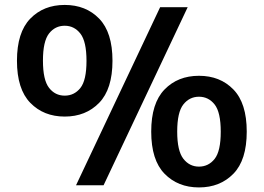

<svg xmlns="http://www.w3.org/2000/svg" viewBox="-20 -770 1096 798"><path d="M249 -285.5Q161.5 -285.5 106 -342.5Q50.5 -399.5 50.5 -517.5Q50.5 -635.5 105.8 -692.5Q161 -749.5 249 -749.5Q337 -749.5 392.2 -692.5Q447.5 -635.5 447.5 -517.5Q447.5 -399.5 392 -342.5Q336.5 -285.5 249 -285.5ZM296 0 645.5 -740H760L410.5 0ZM249 -372.5Q288.5 -372.5 314 -404.2Q339.5 -436 339.5 -517Q339.5 -598 314 -630.5Q288.5 -663 249 -663Q209 -663 183.8 -630.8Q158.5 -598.5 158.5 -518Q158.5 -437.5 183.8 -405Q209 -372.5 249 -372.5ZM807 9Q719.5 9 664 -47.8Q608.5 -104.5 608.5 -223Q608.5 -341 663.8 -398Q719 -455 807 -455Q895 -455 950.2 -398Q1005.5 -341 1005.5 -223Q1005.5 -104.5 950 -47.8Q894.5 9 807 9ZM807 -77.5Q846.5 -77.5 872 -109.5Q897.5 -141.5 897.5 -222.5Q897.5 -303.5 872 -335.8Q846.5 -368 807 -368Q767.5 -368 742 -335.8Q716.5 -303.5 716.5 -223Q716.5 -143 742 -110.2Q767.5 -77.5 807 -77.5Z"/></svg>

Font: Encode Sans SemiExpanded SemiExpanded SemiBold
Style: Regular
Weight: 600
Width: 6
Designer: Multiple Designers
Foundry: Impallari Type
Version: Version 3.000; ttfautohint (v1.8.3) -l 8 -r 50 -G 200 -x 14 